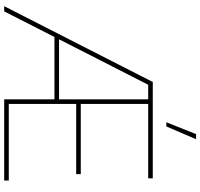

<svg xmlns="http://www.w3.org/2000/svg" viewBox="-40 -940 979 940"><g transform="rotate(90 450.0 -469.5)"><path d="M9.8 0H35.2L160.6 -246.1H465.8V0H863.3V-22.5H488.3V-352.5H832V-375H488.3V-705.1H852.5V-727.5H380.9ZM578.1 -793.9H598.6L661.1 -939.5H636.2ZM171.9 -268.6 394.5 -705.1H465.8V-268.6Z"/></g></svg>

Font: Raveo Display Display Thin
Style: Regular
Weight: 100
Designer: Jakub Foglar, Rasmus Andersson (Inter)
Foundry: Jakubfoglar.com
Version: Version 1.100;Glyphs 3.2.3 (3260)